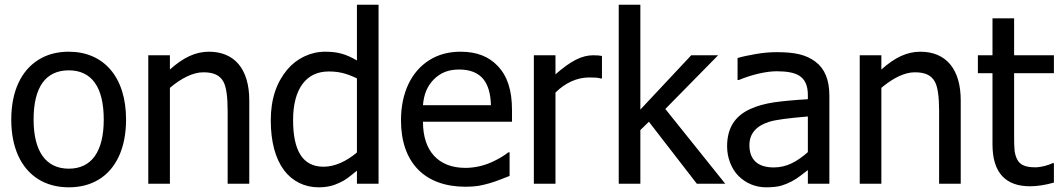

<svg xmlns="http://www.w3.org/2000/svg" viewBox="-20 -780 4495 815"><path d="M515.1 -272.5C515.1 -454.1 419.4 -560.5 272 -560.5C223.1 -560.5 180.2 -549.3 143.6 -526.4C69.8 -481 27.8 -392.1 27.8 -272.5C27.8 -213.9 37.6 -163.1 57.1 -119.6C96.2 -33.2 171.9 15.1 272 15.1C321.3 15.1 363.8 3.9 400.4 -18.6C473.1 -63.5 515.1 -151.9 515.1 -272.5ZM420.4 -272.5C420.4 -135.3 367.7 -64 272 -64C175.8 -64 122.6 -136.2 122.6 -272.5C122.6 -411.6 174.8 -481.4 272 -481.4C368.2 -481.4 420.4 -411.6 420.4 -272.5Z M1038.1 -354C1038.1 -486.8 975.6 -560.5 866.7 -560.5C809.6 -560.5 757.8 -535.6 701.2 -484.9V-545.4H609.4V0H701.2V-407.2C750 -448.2 799.3 -473.1 842.8 -473.1C888.2 -473.1 913.1 -460.4 928.7 -432.6C940.4 -410.6 946.3 -369.6 946.3 -310.5V0H1038.1Z M1586.9 -759.8H1495.1V-523.4C1447.3 -550.8 1413.6 -560.5 1359.9 -560.5C1297.9 -560.5 1238.8 -531.7 1199.2 -484.4C1153.8 -429.7 1129.4 -360.8 1129.4 -268.6C1129.4 -178.2 1148.9 -106.9 1185.5 -57.6C1220.7 -10.7 1272.9 15.1 1332 15.1C1367.2 15.1 1394 8.8 1421.4 -4.4C1434.1 -10.3 1445.3 -16.6 1455.1 -23.9C1464.4 -30.8 1478 -41.5 1495.1 -55.7V0H1586.9ZM1495.1 -132.8C1450.7 -95.2 1400.9 -72.3 1353.5 -72.3C1265.1 -72.3 1224.1 -139.6 1224.1 -270.5C1224.1 -402.8 1279.8 -476.6 1375 -476.6C1418 -476.6 1450.2 -468.8 1495.1 -447.3Z M1956.5 12.7C1977.5 12.7 1996.1 11.2 2011.7 8.8C2043.5 2.9 2073.7 -5.9 2103 -17.6L2143.1 -33.2V-133.3H2137.7C2119.6 -118.7 2096.2 -105 2067.4 -91.8C2034.2 -76.7 1994.6 -67.4 1955.6 -67.4C1841.8 -67.4 1775.4 -137.7 1775.4 -263.2H2153.3V-313C2153.3 -398.4 2133.3 -457.5 2092.8 -500C2053.7 -541 2002.9 -560.5 1934.6 -560.5C1884.8 -560.5 1840.8 -548.8 1802.7 -524.9C1726.6 -477.5 1682.1 -386.7 1682.1 -269.5C1682.1 -89.8 1782.7 12.7 1956.5 12.7ZM1775.4 -333.5C1779.3 -379.9 1793 -413.1 1820.3 -441.9C1849.1 -470.7 1881.8 -484.9 1929.2 -484.9C1976.1 -484.9 2010.7 -470.7 2032.7 -442.9C2052.2 -418 2062.5 -381.8 2064 -333.5Z M2535.2 -542.5C2524.9 -544.4 2515.6 -545.4 2498 -545.4C2450.7 -545.4 2403.8 -522.5 2337.9 -464.4V-545.4H2246.1V0H2337.9V-387.2C2380.9 -429.7 2430.7 -451.2 2481 -451.2C2504.9 -451.2 2517.1 -450.7 2530.3 -446.8H2535.2Z M2804.2 -317.4 3028.3 -545.4H2914.1L2698.2 -314.9V-759.8H2606.4V0H2698.2V-228L2734.4 -263.2L2938 0H3058.6Z M3409.2 0H3500.5V-373C3500.5 -441.4 3481 -488.3 3441.4 -518.1C3401.9 -547.9 3354 -558.6 3277.3 -558.6C3249.5 -558.6 3219.7 -556.2 3189 -550.8C3158.2 -545.4 3131.8 -540 3110.8 -533.7V-440.4H3116.2C3172.4 -463.9 3233.4 -477.5 3276.9 -477.5C3321.3 -477.5 3353 -471.2 3372.1 -459C3397 -443.8 3409.2 -416.5 3409.2 -376.5V-358.9C3352.1 -355.5 3304.7 -351.1 3266.1 -345.7C3227.5 -339.8 3193.8 -330.6 3166 -317.9C3097.7 -287.1 3066.4 -234.9 3066.4 -158.2C3066.4 -109.9 3085 -63 3114.7 -33.2C3146 -2 3187 15.1 3231.9 15.1C3258.8 15.1 3280.3 12.7 3295.9 8.3C3326.7 -1 3354.5 -15.6 3379.4 -35.2C3390.6 -43.9 3400.4 -51.8 3409.2 -58.1ZM3409.2 -134.3C3362.8 -93.3 3318.8 -69.3 3264.6 -69.3C3196.8 -69.3 3161.1 -101.6 3161.1 -164.1C3161.1 -212.4 3189.5 -245.6 3245.6 -263.2C3278.8 -272.9 3332.5 -278.8 3399.4 -284.7L3409.2 -285.6Z M4058.1 -354C4058.1 -486.8 3995.6 -560.5 3886.7 -560.5C3829.6 -560.5 3777.8 -535.6 3721.2 -484.9V-545.4H3629.4V0H3721.2V-407.2C3770 -448.2 3819.3 -473.1 3862.8 -473.1C3908.2 -473.1 3933.1 -460.4 3948.7 -432.6C3960.4 -410.6 3966.3 -369.6 3966.3 -310.5V0H4058.1Z M4352.1 10.7C4382.8 10.7 4416.5 5.4 4453.6 -4.9V-87.4H4448.2C4431.2 -79.1 4400.4 -69.8 4374.5 -69.8C4332 -69.8 4308.6 -80.6 4297.4 -104C4291.5 -115.7 4288.1 -128.4 4286.6 -141.6C4285.2 -154.8 4284.7 -177.2 4284.7 -210V-469.2H4453.6V-545.4H4284.7V-702.1H4192.9V-545.4H4130.9V-469.2H4192.9V-167C4192.9 -46.4 4249 10.7 4352.1 10.7Z"/></svg>

Font: SG Kara
Style: Regular
Weight: 400
Designer: Damoon Khanjanzadeh
Version: Version 1.000